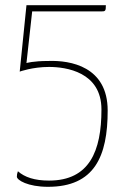

<svg xmlns="http://www.w3.org/2000/svg" viewBox="-20 -620 490 740"><path d="M82 -600 56 -344C56 -344 105 -362 169 -362C234 -362 371 -343 371 -198C371 -38 325 76 169 76C113 76 75 63 49 40C46 48 45 54 45 61C45 74 87 100 165 100C344 100 395 -17 395 -194C395 -364 251 -388 167 -385C107 -385 82 -377 82 -377L104 -576H370C386 -576 388 -577 388 -600Z"/></svg>

Font: Yanone Kaffeesatz Extra Light
Style: Regular
Weight: 200
Designer: Yanone (Cyrillic: Daniel Pouzeot & Huerta Tipografica)
Foundry: Yanone
Version: Version 1.100;PS 001.100;hotconv 1.0.70;makeotf.lib2.5.58329